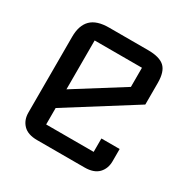

<svg xmlns="http://www.w3.org/2000/svg" viewBox="-121 -611 708 721"><g transform="rotate(30 232.5 -250.5)"><path d="M49.8 -73.2V-401.9Q49.8 -451.2 74.7 -476.1Q99.6 -501 152.8 -501H321.8Q371.6 -501 393.3 -481.2Q415 -461.4 415 -412.1V-318.8L129.9 -139.2V-67.9H335.9V-126H415V-73.2Q415 -41 395.3 -20.5Q375.5 0 335 0H129.9Q89.4 0 69.6 -20.5Q49.8 -41 49.8 -73.2ZM129.9 -220.2 335 -349.1V-432.1H129.9Z"/></g></svg>

Font: Kelly Slab
Style: Regular
Weight: 400
Designer: Denis Masharov
Foundry: Denis Masharov
Version: Version 1.001